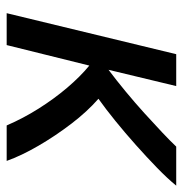

<svg xmlns="http://www.w3.org/2000/svg" viewBox="-6 -556 561 590"><g transform="rotate(90 275.0 -260.5)"><path d="M20 0 146 -521H244L194 -313Q226 -337 260.5 -365.5Q295 -394 327 -423Q359 -452 386 -477.5Q413 -503 430 -521H550Q528 -494 495 -462Q462 -430 425 -397Q388 -364 351 -334Q314 -304 283 -282Q322 -248 359.5 -199Q397 -150 427.5 -97.5Q458 -45 474 0H365Q343 -51 313 -98.5Q283 -146 249 -186Q215 -226 181 -254L118 0Z"/></g></svg>

Font: Ubuntu Sans Medium
Style: Italic
Weight: 500
Italic angle: -13.5°
Designer: Dalton Maag Ltd
Foundry: Dalton Maag Ltd
Version: Version 1.006